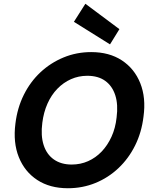

<svg xmlns="http://www.w3.org/2000/svg" viewBox="-20 -989 813 1021"><path d="M341 12Q245 12 178 -32Q111 -76 80 -153.5Q49 -231 62 -332Q72 -415 106.5 -484.5Q141 -554 195 -604.5Q249 -655 318 -683.5Q387 -712 465 -712Q561 -712 628 -668Q695 -624 726 -546.5Q757 -469 743 -368Q733 -285 698.5 -215.5Q664 -146 610 -95Q556 -44 487.5 -16Q419 12 341 12ZM361 -114Q408 -114 448.5 -132Q489 -150 520.5 -183Q552 -216 573 -262Q594 -308 600 -364Q609 -433 593 -482.5Q577 -532 539.5 -559Q502 -586 444 -586Q398 -586 357.5 -568Q317 -550 285 -517Q253 -484 232.5 -438Q212 -392 205 -336Q196 -268 212 -218Q228 -168 266.5 -141Q305 -114 361 -114ZM565 -753 373 -873 434 -969 615 -834Z"/></svg>

Font: DM Sans 11pt ExtraBold
Style: Italic
Weight: 800
Italic angle: -10°
Version: Version 4.004;gftools[0.9.30]